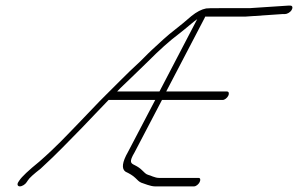

<svg xmlns="http://www.w3.org/2000/svg" viewBox="-20 -656 1059 682"><path d="M1015.7 -620C1020.6 -628 1019.6 -636 1011.6 -636H1002.6L866.2 -627H759.8C733.4 -627 718.2 -627 712.2 -626C695.9 -623 678.7 -614 660 -599C639.3 -581 620.2 -565 601.9 -551C576.8 -532 545.4 -503 518.7 -478C502.4 -463 481.4 -440 464.3 -425C439.6 -403 381.9 -344 357.3 -320C327.5 -291 289.3 -249 258.7 -218C213 -171 180.4 -135 119.8 -82C81.5 -51 57.2 -28 48.8 -15L44.8 -9C39.9 -1 42.5 6 50.5 6C58.5 6 69.9 -1 74.8 -9L78.8 -15C84.2 -24 100.1 -38 124.5 -57C188.9 -116 223.1 -154 272 -203C301.4 -233 338 -273 365.8 -301H531.4L434.5 -116C413.9 -80 410.9 -56 426.1 -46C439 -40 451.4 -33 460.7 -24L471.1 -14C473.9 -11 477.9 -9 482 -7C491.2 -4 515.2 6 529.6 6H669.6C676 6 685.2 -1 689.1 -9C693.1 -17 691.9 -24 685.5 -24H545.5C538.3 -24 530.2 -26 522.6 -29C509.8 -35 503 -34 495.4 -41L484.9 -51C478.1 -58 469.2 -64 459.2 -69C445.1 -76 436.7 -79 458.1 -115L555.4 -301H771.4C777.8 -301 787 -308 790.9 -316C794.9 -324 792.8 -331 786.4 -331H570.4L707.2 -593C707.6 -594 708.4 -596 708.8 -597H851.2L982.8 -606H991.8C999.8 -606 1010.7 -612 1015.7 -620ZM546.4 -331H396C409.9 -346 425.8 -360 444.1 -378C468 -402 482.3 -414 505 -437C544.7 -477 582.1 -511 618.4 -538C634.3 -550 672.1 -583 680.5 -588Z"/></svg>

Font: MewTooHand
Style: UltimateCondIta
Weight: 400
Designer: Mew Too, Robert Jablonski
Version: Version 0.77